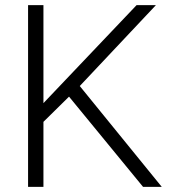

<svg xmlns="http://www.w3.org/2000/svg" viewBox="-20 -731 671 751"><path d="M539.6 0H612.8L292 -394.5L589.8 -710.9H514.2L149.9 -327.6V-710.9H89.8V0H149.9V-254.4L250 -353Z"/></svg>

Font: Shabnam Thin
Style: Regular
Weight: 100
Foundry: DejaVu fonts team - Redesigned by Saber Rastikerdar - Based on Vazir font
Version: Version 5.0.1